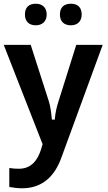

<svg xmlns="http://www.w3.org/2000/svg" viewBox="-20 -772 578 1032"><path d="M209 3 200 33C182 88 149 135 82 135C64 135 47 134 30 131V233C52 237 76 240 99 240C212 240 276 170 310 75L532 -531H390L295 -229C285 -199 278 -168 275 -136V-129H259L258 -136C255 -173 250 -203 242 -229L145 -531H0ZM231 -694C231 -731 208 -752 172 -752C135 -752 114 -732 114 -694C114 -657 136 -636 172 -636C208 -636 231 -658 231 -694ZM419 -694C419 -732 398 -752 361 -752C325 -752 302 -733 302 -694C302 -656 325 -636 361 -636C397 -636 419 -658 419 -694Z"/></svg>

Font: Passageway
Style: Light
Weight: 700
Foundry: Ascender Corporation
Version: Version 1.11